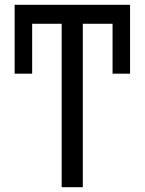

<svg xmlns="http://www.w3.org/2000/svg" viewBox="-20 -780 603 800"><path d="M237 0V-681H114V-473H41V-760H522V-473H449V-681H325V0Z"/></svg>

Font: Noto Sans Mono SemiCondensed
Style: Regular
Weight: 400
Width: 4
Designer: Monotype Design Team
Foundry: Monotype Imaging Inc.
Version: Version 2.014